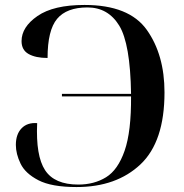

<svg xmlns="http://www.w3.org/2000/svg" viewBox="-20 -745 743 775"><path d="M289 10Q450 10 547 -81.5Q644 -173 644 -372Q644 -524 572.5 -624.5Q501 -725 321 -725Q196 -725 131.5 -680.5Q67 -636 67 -579Q67 -543 95.5 -527Q124 -511 172 -511Q172 -623 210.5 -669Q249 -715 333 -715Q416 -715 461 -642Q506 -569 509 -366H230V-356H509Q510 -214 483 -136.5Q456 -59 408 -29.5Q360 0 296 0Q200 0 162 -58Q124 -116 130 -248Q90 -251 67 -227Q44 -203 44 -160Q44 -124 63 -84.5Q82 -45 135 -17.5Q188 10 289 10Z"/></svg>

Font: Noto Serif Display Semi
Style: Regular
Weight: 600
Designer: Monotype Design Team
Foundry: Monotype Imaging Inc.
Version: Version 1.900